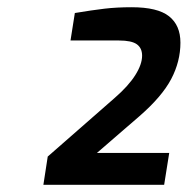

<svg xmlns="http://www.w3.org/2000/svg" viewBox="-20 -866 519 531"><path d="M112 -433 297 -595Q335 -628 354 -658Q373 -688 373 -712Q373 -733 358.5 -743.5Q344 -754 309 -754H175L187 -830Q235 -838 269 -842Q303 -846 344 -846Q416 -846 447.5 -821Q479 -796 479 -748Q479 -696 453.5 -647.5Q428 -599 366 -545L248 -443H448L434 -355H100Z"/></svg>

Font: Exo SemiBold
Style: Italic
Weight: 600
Italic angle: -9°
Designer: Natanael Gama
Foundry: Natanael Gama
Version: Version 1.500; ttfautohint (v1.6)